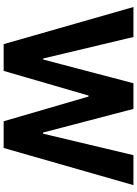

<svg xmlns="http://www.w3.org/2000/svg" viewBox="134 -902 767 1076"><g transform="rotate(90 518.0 -363.5)"><path d="M226.9 0H376.8L514.9 -475.5H520.6L659.1 0H808.9L1017 -727.3H849.1L728.7 -220.9H722.3L589.8 -727.3H446L313.2 -221.9H307.2L186.8 -727.3H18.8Z"/></g></svg>

Font: Margiela Sans
Style: Bold
Weight: 700
Designer: Stefan Endress, Andreas Faust
Version: Version 1.100;FEAKit 1.0